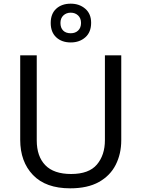

<svg xmlns="http://www.w3.org/2000/svg" viewBox="-20 -1108 771 1045"><path d="M640 -345Q640 -271 610 -211.5Q580 -152 518.5 -117.5Q457 -83 362 -83Q229 -83 159.5 -155.5Q90 -228 90 -347V-807H180V-344Q180 -257 226.5 -209Q273 -161 367 -161Q464 -161 507.5 -212.5Q551 -264 551 -345V-807H640ZM365 -877Q316 -877 286 -905Q256 -933 256 -983Q256 -1033 286 -1060.5Q316 -1088 365 -1088Q412 -1088 444 -1060.5Q476 -1033 476 -984Q476 -933 444.5 -905Q413 -877 365 -877ZM365 -927Q390 -927 405.5 -942Q421 -957 421 -983Q421 -1009 405 -1024Q389 -1039 365 -1039Q341 -1039 325 -1024Q309 -1009 309 -983Q309 -957 323.5 -942Q338 -927 365 -927Z"/></svg>

Font: Noto Sans Kannada UI
Style: Regular
Weight: 400
Designer: Jelle Bosma - Monotype Design Team
Foundry: Monotype Imaging Inc.
Version: Version 2.005; ttfautohint (v1.8.4.7-5d5b)